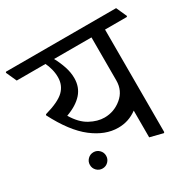

<svg xmlns="http://www.w3.org/2000/svg" viewBox="-175 -798 959 957"><g transform="rotate(-30 305.0 -319.5)"><path d="M508.3 5.9 503.9 9.3 430.2 -9.3V-163.1Q405.3 -145 378.7 -136.2Q352.1 -127.4 321.3 -127.4Q247.6 -127.4 175.3 -183.1Q103 -238.8 40 -361.3L42.5 -366.2Q124 -389.2 155.3 -419.9Q186.5 -450.7 186.5 -496.6Q186.5 -520.5 180.4 -543.7Q174.3 -566.9 165.5 -584.5H0L-27.3 -645L-24.4 -649.4H609.4L636.7 -588.9L633.8 -584.5H508.3ZM214.8 -584.5Q232.4 -552.2 243.7 -518.3Q254.9 -484.4 254.9 -452.1Q254.9 -399.9 223.1 -364.3Q191.4 -328.6 130.4 -306.6Q163.1 -251.5 205.6 -228.5Q248 -205.6 287.6 -205.6Q342.8 -205.6 386.5 -241.7Q430.2 -277.8 430.2 -336.9V-584.5ZM105.5 -37.6Q105.5 -56.6 119.1 -70.3Q132.8 -84 152.3 -84Q171.4 -84 185.1 -70.3Q198.7 -56.6 198.7 -37.6Q198.7 -18.1 185.1 -4.4Q171.4 9.3 152.3 9.3Q132.8 9.3 119.1 -4.4Q105.5 -18.1 105.5 -37.6Z"/></g></svg>

Font: Sitara
Style: Regular
Weight: 400
Designer: Neelakash Kshetrimayum
Foundry: Neelakash Kshetrimayum
Version: Version 1.000;PS Version 1.000;PS 1.0;hotconv 1.;hotconv 1.0